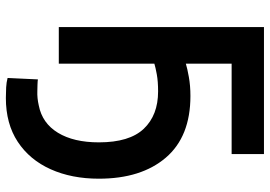

<svg xmlns="http://www.w3.org/2000/svg" viewBox="-156 -590 942 671"><g transform="rotate(90 315.5 -254.0)"><path d="M299 -335Q382 -335 429.5 -285Q477 -235 477 -128Q477 -40 443.5 15Q410 70 348 82Q322 88 298 87Q291 87 276 86.5Q261 86 257 85L252 191Q267 195 285 196Q303 197 322 197Q412 197 475 155.5Q538 114 571 40.5Q604 -33 604 -128Q604 -276 530.5 -362Q457 -448 315 -448Q279 -448 248.5 -442.5Q218 -437 202 -432V-592H518V-705H74V12H202V-322Q215 -326 239.5 -330.5Q264 -335 299 -335Z"/></g></svg>

Font: Repo DemiBold
Style: Regular
Weight: 600
Designer: Stefan Peev
Foundry: Context Ltd
Version: Version 1.502